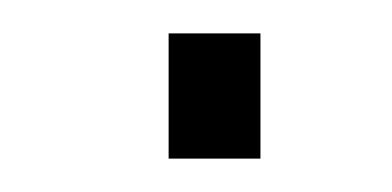

<svg xmlns="http://www.w3.org/2000/svg" viewBox="-20 -435 235 115"><path d="M81 -340V-415H136V-340Z"/></svg>

Font: Oswald ExtraLight
Style: Regular
Weight: 250
Designer: Vernon Adams
Foundry: Vernon Adams
Version: Version 4.103;gftools[0.9.33.dev8+g029e19f]